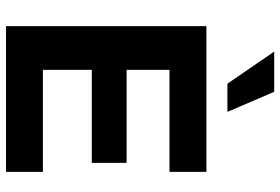

<svg xmlns="http://www.w3.org/2000/svg" viewBox="-167 -767 934 640"><g transform="rotate(90 300.0 -447.0)"><path d="M67 0ZM67 0V-668H553V-545H213V-402H523V-286H213V-123H553V0ZM259 -738 152 -894H286L353 -738Z"/></g></svg>

Font: Gantari
Style: Bold
Weight: 700
Designer: Anugrah Pasau
Foundry: Lafontype
Version: Version 1.000; ttfautohint (v1.6)